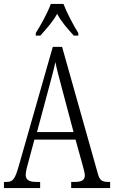

<svg xmlns="http://www.w3.org/2000/svg" viewBox="-20 -951 577 971"><path d="M161 -784V-771H184C216 -807 245 -838 269 -881C292 -838 321 -807 353 -771H376V-784C352 -822 318 -886 301 -931H237C221 -886 185 -822 161 -784ZM0 0H183V-31H162C122 -31 110 -45 110 -68C110 -84 119 -116 125 -137L154 -245H362L395 -126C401 -103 409 -77 409 -65C409 -43 397 -31 359 -31H340V0H537V-31H529C496 -31 484 -39 475 -72L294 -714H247L75 -112C56 -45 45 -31 14 -31H0ZM167 -283 225 -499C239 -552 253 -602 260 -637C267 -602 280 -554 298 -486L352 -283Z"/></svg>

Font: Noto Serif Georgian ExtraCondensed Light
Style: Regular
Weight: 300
Width: 2
Designer: Monotype Design Team, Akaki Razmadze
Foundry: Google LLC
Version: Version 2.003